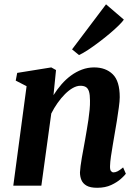

<svg xmlns="http://www.w3.org/2000/svg" viewBox="-20 -880 650 910"><path d="M233.5 -429Q250.5 -456 271.2 -480Q292 -504 316.5 -522Q341 -540 368.5 -550.2Q396 -560.5 426 -560.5Q481 -560.5 514.2 -528.2Q547.5 -496 547.5 -419.5Q547.5 -401 543.2 -370.5Q539 -340 533.8 -306.8Q528.5 -273.5 523.5 -246Q519.5 -221 514.5 -192.8Q509.5 -164.5 505.8 -138.2Q502 -112 501.5 -92.5Q501 -75 506.2 -69Q511.5 -63 518 -63Q527 -63 537.5 -68.2Q548 -73.5 563.5 -86.5L576.5 -56.5Q571 -48.5 553.2 -32.5Q535.5 -16.5 507.2 -3.2Q479 10 440.5 10Q408 10 390.5 0Q373 -10 366 -26.5Q359 -43 359 -63Q359.5 -75 361.8 -92.8Q364 -110.5 367.8 -132Q371.5 -153.5 375.8 -175.8Q380 -198 383.5 -218.5Q387 -239.5 391.2 -263.5Q395.5 -287.5 399 -312.2Q402.5 -337 404.8 -360.2Q407 -383.5 406.5 -403.5Q406.5 -431 401.8 -446.2Q397 -461.5 387 -467.5Q377 -473.5 361 -473.5Q344 -473.5 325.2 -463Q306.5 -452.5 288 -434Q269.5 -415.5 252.8 -391.8Q236 -368 223 -342L176 0H43L106 -471.5L54.5 -498L61.5 -534.5L223 -560.5L245.5 -548ZM321.5 -646 482.5 -859.5 567 -787Q560 -776.5 542 -758.8Q524 -741 499.2 -720.2Q474.5 -699.5 448 -679.5Q421.5 -659.5 396.8 -643.2Q372 -627 354.5 -619Z"/></svg>

Font: Merriweather 36pt
Style: Bold Italic
Weight: 700
Italic angle: -7.8°
Version: Version 2.101